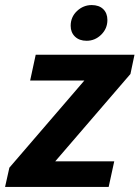

<svg xmlns="http://www.w3.org/2000/svg" viewBox="-45 -738 551 758"><path d="M-25 0 -8 -76 288 -420H74L96 -522H486L470 -446L173 -101H406L384 0ZM234 -636Q234 -671 259 -694.5Q284 -718 317 -718Q346 -718 362.5 -702Q379 -686 379 -659Q379 -625 354.5 -601Q330 -577 297 -577Q268 -577 251 -593.5Q234 -610 234 -636Z"/></svg>

Font: Radio Canada SemiBold
Style: Italic
Weight: 600
Italic angle: -12°
Designer: Charles Daoud, Etienne Aubert Bonn, Alexandre Saumier Demers, Jacques Le Bailly
Foundry: Radio-Canada
Version: Version 2.104; ttfautohint (v1.8.4.7-5d5b);gftools[0.9.28.de